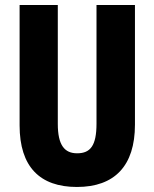

<svg xmlns="http://www.w3.org/2000/svg" viewBox="-20 -734 614 764"><path d="M517 -238V-714H364V-242C364 -155 340 -124 287 -124C237 -124 210 -156 210 -241V-714H58V-235C58 -70 139 10 286 10C436 10 517 -74 517 -238Z"/></svg>

Font: Noto Sans Khmer UI ExtraCondensed ExtraBold
Style: Regular
Weight: 800
Width: 2
Designer: Danh Hong and the Monotype Design Team
Foundry: Monotype Imaging Inc.
Version: Version 2.002